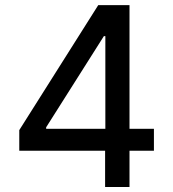

<svg xmlns="http://www.w3.org/2000/svg" viewBox="-20 -748 691 768"><path d="M57.1 -145V-227.5L373 -727.5H436.5V-603.5H395.5L164.6 -238.8V-232.9H595.7V-145ZM400.4 0V-169.4L401.4 -208V-727.5H498V0Z"/></svg>

Font: Inter Cardless
Style: Regular
Weight: 400
Designer: Rasmus Andersson
Foundry: rsms
Version: Version 4.001;git-9221beed3